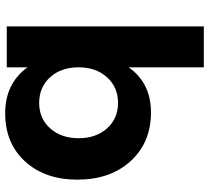

<svg xmlns="http://www.w3.org/2000/svg" viewBox="-52 -730 788 723"><g transform="rotate(90 341.5 -368.0)"><path d="M79 0V-742H233V-459Q292 -543 403 -543Q516 -543 586 -466.5Q656 -390 656 -266Q656 -144 587.5 -69Q519 6 406 6Q294 6 233 -78V0ZM233 -271Q233 -204 270.5 -163Q308 -122 367 -122Q426 -122 463 -163.5Q500 -205 500 -271Q500 -336 463 -377.5Q426 -419 367 -419Q308 -419 270.5 -377.5Q233 -336 233 -271Z"/></g></svg>

Font: Trueno
Style: SBd
Weight: 600
Designer: Julieta Ulanovsky
Foundry: Julieta Ulanovsky
Version: Version 3.001b